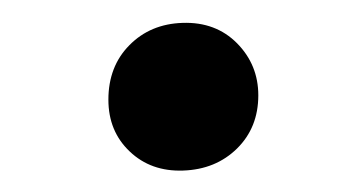

<svg xmlns="http://www.w3.org/2000/svg" viewBox="-20 -436 319 172"><path d="M77.1 -346.7Q77.1 -376.5 95.9 -395.5Q114.7 -414.6 143.6 -415.5Q173.3 -416.5 192.4 -397.2Q211.4 -377.9 211.4 -350.6Q211.4 -321.8 192.4 -303Q173.3 -284.2 144 -283.2Q115.2 -282.2 96.2 -300.3Q77.1 -318.4 77.1 -346.7Z"/></svg>

Font: RobotoDraft Medium
Style: Italic
Weight: 500
Italic angle: -12°
Version: Version 2.001152; 2014